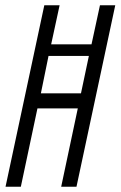

<svg xmlns="http://www.w3.org/2000/svg" viewBox="-20 -708 457 728"><path d="M1 0 148 -688H206L174 -540H327L359 -688H417L270 0H212L275 -297H122L59 0ZM135 -354H287L317 -496H164Z"/></svg>

Font: Saira UltraCondensed
Style: Italic
Weight: 400
Width: 1
Italic angle: -12°
Designer: Hector Gatti with collaboration of the Omnibus-Type team
Foundry: Omnibus-Type
Version: Version 1.101